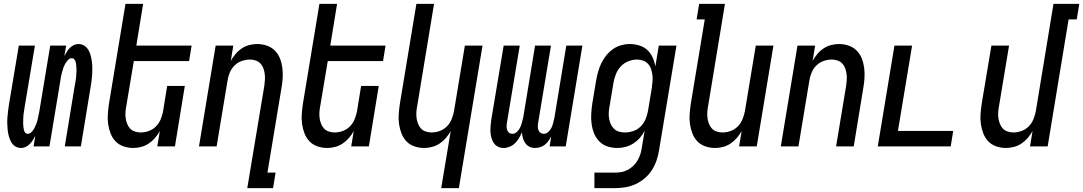

<svg xmlns="http://www.w3.org/2000/svg" viewBox="-20 -755 5585 990"><path d="M89 8Q72 8 58.5 -0.5Q45 -9 37.5 -23Q30 -37 25.5 -53Q21 -69 19.5 -85.5Q18 -102 17.5 -118.5Q17 -135 18.5 -152Q20 -169 22 -186Q24 -203 27 -221L77 -520H160L108 -209Q107 -201 105.5 -193Q104 -185 103 -177Q102 -169 101 -161Q100 -153 100 -145.5Q100 -138 99.5 -130Q99 -122 99.5 -114.5Q100 -107 101 -99Q102 -91 103.5 -84Q105 -77 110 -71Q115 -65 123 -65Q134 -65 143 -74.5Q152 -84 157.5 -94.5Q163 -105 167 -115.5Q171 -126 173.5 -137Q176 -148 178.5 -159.5Q181 -171 183 -182L239 -520H321L312 -466Q318 -477 324.5 -488Q331 -499 340 -508Q349 -517 360.5 -522.5Q372 -528 384 -528Q401 -528 414.5 -519.5Q428 -511 436 -497Q444 -483 448 -467Q452 -451 454 -434.5Q456 -418 456 -401.5Q456 -385 455 -368Q454 -351 451.5 -334Q449 -317 446 -299L397 0H314L365 -311Q367 -319 368 -327Q369 -335 370.5 -343Q372 -351 372.5 -359Q373 -367 373.5 -374.5Q374 -382 374.5 -390Q375 -398 374 -405.5Q373 -413 372.5 -421Q372 -429 370 -436Q368 -443 363 -449Q358 -455 350 -455Q339 -455 330.5 -445.5Q322 -436 316 -425.5Q310 -415 306.5 -404.5Q303 -394 300 -383Q297 -372 294.5 -360.5Q292 -349 291 -338L235 0H153L162 -54Q156 -43 149 -32Q142 -21 133 -12Q124 -3 112.5 2.5Q101 8 89 8Z M667 8Q641 8 616.5 -0.5Q592 -9 575.5 -26.5Q559 -44 550 -67.5Q541 -91 537.5 -116Q534 -141 536 -167.5Q538 -194 542 -221L627 -735H718L683 -520H968L955 -440H670L631 -207Q628 -192 627 -176.5Q626 -161 628 -146Q630 -131 635.5 -117Q641 -103 650.5 -92.5Q660 -82 675 -77Q690 -72 705 -72Q726 -72 747 -79.5Q768 -87 784 -103Q800 -119 808.5 -140Q817 -161 821 -182L842 -312H933L882 0H791L804 -79Q794 -61 779.5 -44Q765 -27 747 -15Q729 -3 708 2.5Q687 8 667 8Z M1255 215 1343 -313Q1345 -328 1346 -343.5Q1347 -359 1345 -374Q1343 -389 1338 -403Q1333 -417 1323 -427.5Q1313 -438 1298.5 -443Q1284 -448 1269 -448Q1248 -448 1226.5 -440.5Q1205 -433 1189 -417Q1173 -401 1164.5 -380Q1156 -359 1153 -338L1097 0H1006L1092 -520H1183L1170 -441Q1180 -459 1194 -476Q1208 -493 1226 -505Q1244 -517 1265 -522.5Q1286 -528 1306 -528Q1332 -528 1356.5 -519.5Q1381 -511 1398 -493.5Q1415 -476 1424 -452.5Q1433 -429 1436 -404Q1439 -379 1437.5 -352.5Q1436 -326 1431 -299L1359 135H1401L1388 215Z M1667 8Q1641 8 1616.5 -0.5Q1592 -9 1575.5 -26.5Q1559 -44 1550 -67.5Q1541 -91 1537.5 -116Q1534 -141 1536 -167.5Q1538 -194 1542 -221L1627 -735H1718L1683 -520H1968L1955 -440H1670L1631 -207Q1628 -192 1627 -176.5Q1626 -161 1628 -146Q1630 -131 1635.5 -117Q1641 -103 1650.5 -92.5Q1660 -82 1675 -77Q1690 -72 1705 -72Q1726 -72 1747 -79.5Q1768 -87 1784 -103Q1800 -119 1808.5 -140Q1817 -161 1821 -182L1842 -312H1933L1882 0H1791L1804 -79Q1794 -61 1779.5 -44Q1765 -27 1747 -15Q1729 -3 1708 2.5Q1687 8 1667 8Z M2255 215 2304 -79Q2294 -61 2279.5 -44Q2265 -27 2247 -15Q2229 -3 2208 2.5Q2187 8 2167 8Q2141 8 2116.5 -0.5Q2092 -9 2075.5 -26.5Q2059 -44 2050 -67.5Q2041 -91 2037.5 -116Q2034 -141 2036 -167.5Q2038 -194 2042 -221L2127 -735H2218L2131 -207Q2128 -192 2127 -176.5Q2126 -161 2128 -146Q2130 -131 2135.5 -117Q2141 -103 2150.5 -92.5Q2160 -82 2175 -77Q2190 -72 2205 -72Q2226 -72 2247 -79.5Q2268 -87 2284 -103Q2300 -119 2308.5 -140Q2317 -161 2321 -182L2377 -520H2468L2346 215Z M2739 8Q2723 8 2710 1.5Q2697 -5 2688.5 -17Q2680 -29 2676 -43.5Q2672 -58 2671 -73Q2665 -58 2656.5 -43.5Q2648 -29 2636 -17Q2624 -5 2608 1.5Q2592 8 2577 8Q2561 8 2548 1.5Q2535 -5 2526.5 -17Q2518 -29 2514 -44Q2510 -59 2509 -74Q2508 -89 2509.5 -105Q2511 -121 2513 -137L2577 -520H2660L2594 -123Q2592 -113 2592 -103.5Q2592 -94 2595 -85Q2598 -76 2605 -70.5Q2612 -65 2622 -65Q2635 -65 2646 -75.5Q2657 -86 2662.5 -98.5Q2668 -111 2671.5 -124Q2675 -137 2678 -150L2739 -520H2821L2755 -123Q2753 -113 2753 -103.5Q2753 -94 2756 -85Q2759 -76 2766.5 -70.5Q2774 -65 2784 -65Q2797 -65 2808 -75.5Q2819 -86 2824.5 -98.5Q2830 -111 2833 -124Q2836 -137 2839 -150L2900 -520H2983L2897 0H2814L2822 -51Q2816 -40 2808 -28.5Q2800 -17 2789 -8.5Q2778 0 2764.5 4Q2751 8 2739 8Z M3045 215V135H3152Q3169 135 3185.5 132Q3202 129 3217.5 120.5Q3233 112 3246 99.5Q3259 87 3267.5 72Q3276 57 3281.5 41Q3287 25 3289 8L3304 -81Q3294 -61 3279 -44Q3264 -27 3245 -15Q3226 -3 3205 2.5Q3184 8 3163 8Q3136 8 3112 0Q3088 -8 3070.5 -25.5Q3053 -43 3043.5 -66.5Q3034 -90 3030.5 -115.5Q3027 -141 3028.5 -167.5Q3030 -194 3034 -221L3054 -341Q3058 -363 3064 -385Q3070 -407 3080 -428Q3090 -449 3105 -468Q3120 -487 3139.5 -501Q3159 -515 3182 -521.5Q3205 -528 3227 -528Q3252 -528 3276.5 -520.5Q3301 -513 3318 -497Q3335 -481 3345 -459Q3355 -437 3359 -412L3377 -520H3468L3378 21Q3374 47 3365 73Q3356 99 3341 122.5Q3326 146 3304 164.5Q3282 183 3257 194.5Q3232 206 3205 210.5Q3178 215 3152 215ZM3201 -72Q3223 -72 3244.5 -79Q3266 -86 3282.5 -102Q3299 -118 3308 -139Q3317 -160 3321 -182L3341 -302Q3343 -318 3344.5 -335Q3346 -352 3344 -368Q3342 -384 3337 -399Q3332 -414 3321.5 -425.5Q3311 -437 3296 -442.5Q3281 -448 3265 -448Q3242 -448 3219.5 -439Q3197 -430 3180.5 -412Q3164 -394 3155.5 -372Q3147 -350 3143 -327L3123 -207Q3120 -192 3119 -176Q3118 -160 3120.5 -144.5Q3123 -129 3129 -115.5Q3135 -102 3145.5 -91.5Q3156 -81 3171 -76.5Q3186 -72 3201 -72Z M3667 8Q3641 8 3616.5 -0.5Q3592 -9 3575.5 -26.5Q3559 -44 3550 -67.5Q3541 -91 3537.5 -116Q3534 -141 3536 -167.5Q3538 -194 3542 -221L3614 -655H3572L3585 -735H3718L3631 -207Q3628 -192 3627 -176.5Q3626 -161 3628 -146Q3630 -131 3635.5 -117Q3641 -103 3650.5 -92.5Q3660 -82 3675 -77Q3690 -72 3705 -72Q3726 -72 3747 -79.5Q3768 -87 3784 -103Q3800 -119 3808.5 -140Q3817 -161 3821 -182L3877 -520H3968L3882 0H3791L3804 -79Q3794 -61 3779.5 -44Q3765 -27 3747 -15Q3729 -3 3708 2.5Q3687 8 3667 8Z M4006 0 4092 -520H4183L4170 -441Q4180 -459 4194 -476Q4208 -493 4226 -505Q4244 -517 4265 -522.5Q4286 -528 4306 -528Q4332 -528 4356.5 -519.5Q4381 -511 4398 -493.5Q4415 -476 4424 -452.5Q4433 -429 4436 -404Q4439 -379 4437.5 -352.5Q4436 -326 4431 -299L4382 0H4291L4343 -313Q4345 -328 4346 -343.5Q4347 -359 4345 -374Q4343 -389 4338 -403Q4333 -417 4323 -427.5Q4313 -438 4298.5 -443Q4284 -448 4269 -448Q4248 -448 4226.5 -440.5Q4205 -433 4189 -417Q4173 -401 4164.5 -380Q4156 -359 4153 -338L4097 0Z M4506 0 4592 -520H4683L4610 -80H4895L4882 0Z M5167 8Q5141 8 5116.5 -0.5Q5092 -9 5075.5 -26.5Q5059 -44 5050 -67.5Q5041 -91 5037.5 -116Q5034 -141 5036 -167.5Q5038 -194 5042 -221L5092 -520H5183L5131 -207Q5128 -192 5127 -176.5Q5126 -161 5128 -146Q5130 -131 5135.5 -117Q5141 -103 5150.5 -92.5Q5160 -82 5175 -77Q5190 -72 5205 -72Q5226 -72 5247 -79.5Q5268 -87 5284 -103Q5300 -119 5308.5 -140Q5317 -161 5321 -182L5412 -735H5545L5532 -655H5490L5382 0H5291L5304 -79Q5294 -61 5279.5 -44Q5265 -27 5247 -15Q5229 -3 5208 2.5Q5187 8 5167 8Z"/></svg>

Font: Iosevka Term Curly Medium
Style: Italic
Weight: 500
Italic angle: -9°
Designer: Belleve Invis
Foundry: Belleve Invis
Version: Version 32.3.0